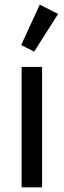

<svg xmlns="http://www.w3.org/2000/svg" viewBox="-20 -806 274 826"><path d="M73 0V-518H161V0ZM127 -584 71 -612 151 -786 230 -746Z"/></svg>

Font: IBM Plex Sans Condensed Text
Style: Regular
Weight: 450
Width: 3
Designer: Mike Abbink, Paul van der Laan, Pieter van Rosmalen
Foundry: Bold Monday
Version: Version 1.1